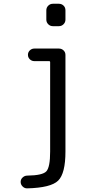

<svg xmlns="http://www.w3.org/2000/svg" viewBox="-20 -780 540 1030"><path d="M263.7 -759.8H295.9Q310.5 -759.8 320.8 -750Q331.1 -740.2 331.1 -724.6V-674.8Q331.1 -660.2 320.8 -649.9Q310.5 -639.6 295.9 -639.6H263.7Q249 -639.6 238.8 -649.9Q228.5 -660.2 228.5 -674.8V-724.6Q228.5 -739.3 238.8 -749.5Q249 -759.8 263.7 -759.8ZM125 230.5Q111.3 230.5 101.1 220.2Q90.8 210 90.8 195.8Q90.8 181.6 101.6 171.9Q112.3 162.1 126 162.1Q209 161.1 229 138.7Q249 116.2 249 33.2V-447.3Q249 -452.1 244.1 -452.1H164.1Q150.4 -452.1 140.1 -461.9Q129.9 -471.7 129.9 -485.8Q129.9 -500 140.1 -509.8Q150.4 -519.5 164.1 -519.5H295.9Q310.5 -519.5 320.8 -509.8Q331.1 -500 331.1 -485.4V33.2Q331.1 150.4 292 189Q252.9 227.5 125 230.5Z"/></svg>

Font: Rounded-L Mgen+ 2m regular
Style: Regular
Weight: 400
Designer: [Source Han Sans]
Ryoko NISHIZUKA  (kana & ideographs); Paul D. Hunt (Latin, Greek & Cyrillic); Wenlong ZHANG  (bopomofo
Version: Version 1.059.20150602